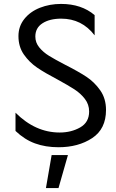

<svg xmlns="http://www.w3.org/2000/svg" viewBox="-20 -738 590 978"><path d="M284 -63Q160 -63 59 -164V-71Q105 -27 158.5 -7.5Q212 12 278 12Q379 12 449.5 -34.5Q520 -81 520 -178Q520 -236 490.5 -278Q461 -320 420 -347Q379 -374 312 -408Q260 -435 230 -453.5Q200 -472 180 -496.5Q160 -521 160 -552Q160 -596 196.5 -619.5Q233 -643 292 -643Q397 -643 462 -558V-661Q395 -718 291 -718Q233 -718 183.5 -698.5Q134 -679 104 -641.5Q74 -604 74 -554Q74 -500 101.5 -460.5Q129 -421 168.5 -394Q208 -367 273 -333Q328 -303 359.5 -282.5Q391 -262 412.5 -234Q434 -206 434 -170Q434 -115 388.5 -89Q343 -63 284 -63ZM326 52H243L214 220H278Z"/></svg>

Font: Geom Light
Style: Regular
Weight: 300
Version: Version 1.102